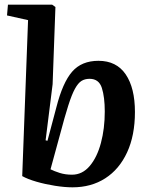

<svg xmlns="http://www.w3.org/2000/svg" viewBox="-20 -787 641 821"><path d="M290 14Q257 14 215.5 7.5Q174 1 136 -10Q98 -21 75 -34L100 -701L10 -721L14 -767H203L217 -757L205 -427L175 -187L183 -185L221 -328Q248 -434 288.5 -480.5Q329 -527 401 -527Q478 -527 517.5 -469Q557 -411 557 -308Q557 -208 523.5 -135.5Q490 -63 430 -24.5Q370 14 290 14ZM363 -450Q343 -450 328.5 -441Q314 -432 300.5 -407.5Q287 -383 272 -336Q257 -289 237 -213L196 -63Q212 -55 235.5 -47.5Q259 -40 288 -40Q332 -40 363.5 -77Q395 -114 411.5 -175.5Q428 -237 428 -310Q428 -372 415.5 -411Q403 -450 363 -450Z"/></svg>

Font: Literata 36pt SemiBold
Style: Italic
Weight: 600
Italic angle: -2°
Designer: Latin by Veronika Burian and Jose Scaglione. Greek by Irene Vlachou. Cyrillic by Vera Evstafieva
Foundry: TypeTogether
Version: Version 3.002